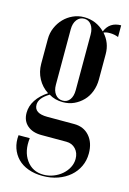

<svg xmlns="http://www.w3.org/2000/svg" viewBox="-108 -564 532 793"><g transform="rotate(15 158.5 -167.5)"><path d="M156 175Q122 175 94.5 165Q67 155 49 136.5Q31 118 22.5 93Q14 68 17 38H65Q58 95 84.5 132Q111 169 158 169Q180 169 200.5 161Q221 153 236.5 139.5Q252 126 261 108.5Q270 91 270 72Q270 46 254.5 29.5Q239 13 215 13H108Q70 13 47.5 -6.5Q25 -26 25 -60Q25 -89 42 -115Q59 -141 90 -161Q62 -179 46.5 -208Q31 -237 31 -271V-377Q31 -403 41 -426Q51 -449 67.5 -466Q84 -483 106 -493Q128 -503 153 -503Q205 -503 242 -466Q260 -510 309 -510V-460Q292 -467 272 -467Q256 -467 246 -462Q278 -427 278 -379V-270Q278 -243 269 -219Q260 -195 243.5 -178Q227 -161 205.5 -151Q184 -141 158 -141Q124 -141 98 -157Q56 -132 56 -103Q56 -66 112 -66H227Q268 -66 292.5 -38Q317 -10 317 36Q317 66 305 91.5Q293 117 271.5 135.5Q250 154 220.5 164.5Q191 175 156 175ZM112 -203Q112 -178 124 -162.5Q136 -147 156 -147Q175 -147 186 -162Q197 -177 197 -203V-440Q197 -466 185.5 -481.5Q174 -497 155 -497Q136 -497 124 -481.5Q112 -466 112 -440Z"/></g></svg>

Font: Moniqa SemBd Narrow Display
Style: Regular
Weight: 600
Width: 4
Designer: Rajesh Rajput
Foundry: Rajesh Rajput
Version: Version 1.000